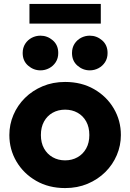

<svg xmlns="http://www.w3.org/2000/svg" viewBox="-20 -942 663 977"><path d="M311.4 15Q228 15 164 -21.8Q100 -58.6 63.8 -120Q27.6 -181.4 27.6 -255Q27.6 -308.5 48.3 -357.2Q69 -405.9 107 -443.6Q145 -481.2 197 -503.1Q249 -525 311.4 -525Q394.8 -525 458.8 -488.2Q522.8 -451.4 558.9 -390Q595.1 -328.6 595.1 -255Q595.1 -201.5 574.4 -152.8Q553.8 -104.1 515.8 -66.4Q477.8 -28.8 425.9 -6.9Q374.1 15 311.4 15ZM311.4 -126Q346.5 -126 374.4 -141.8Q402.4 -157.5 418.5 -186.4Q434.6 -215.2 434.6 -255Q434.6 -294.8 418.7 -323.7Q402.8 -352.6 374.8 -368.3Q346.9 -384 311.4 -384Q275.9 -384 247.9 -368.3Q220 -352.6 204.1 -323.7Q188.1 -294.8 188.1 -255Q188.1 -215.2 204.2 -186.4Q220.4 -157.5 248.3 -141.8Q276.2 -126 311.4 -126ZM185.9 -584Q150.6 -584 123 -608.1Q95.4 -632.1 95.4 -672.2Q95.4 -699.1 108.2 -719.1Q121 -739 141.7 -749.8Q162.4 -760.5 185.9 -760.5Q221.1 -760.5 248.8 -736.6Q276.4 -712.8 276.4 -672.2Q276.4 -645.4 263.6 -625.6Q250.8 -605.9 230.1 -594.9Q209.4 -584 185.9 -584ZM436.9 -584Q401.6 -584 374 -608.1Q346.4 -632.1 346.4 -672.2Q346.4 -699.1 359.2 -719.1Q372 -739 392.7 -749.8Q413.4 -760.5 436.9 -760.5Q472.1 -760.5 499.8 -736.6Q527.4 -712.8 527.4 -672.2Q527.4 -645.4 514.6 -625.6Q501.8 -605.9 481.1 -594.9Q460.4 -584 436.9 -584ZM129.9 -822V-922H492.9V-822Z"/></svg>

Font: Geologica-Sharp
Style: Regular
Weight: 100
Designer: Sindre Bremnes, Frode Helland
Foundry: Monokrom Skriftforlag AS
Version: Version 1.010;gftools[0.9.28]